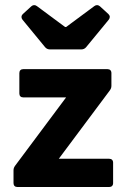

<svg xmlns="http://www.w3.org/2000/svg" viewBox="-20 -750 505 770"><path d="M70.3 -670.9 161.1 -560.5C166 -554.7 172.9 -551.8 180.7 -551.8H305.7C313.5 -551.8 320.3 -554.7 325.2 -560.5L416 -670.9C421.9 -678.7 421.9 -686.5 415 -693.4L380.9 -724.6C374 -730.5 366.2 -731.4 358.4 -725.6L245.1 -641.6H241.2L127.9 -725.6C120.1 -731.4 112.3 -730.5 105.5 -724.6L71.3 -693.4C64.5 -686.5 64.5 -678.7 70.3 -670.9ZM34.2 -66.4V-15.6C34.2 -5.9 40 0 49.8 0H418C427.7 0 433.6 -5.9 433.6 -15.6V-97.7C433.6 -107.4 427.7 -113.3 418 -113.3H215.8L419.9 -386.7C424.8 -393.6 426.8 -398.4 426.8 -406.2V-457C426.8 -466.8 420.9 -472.7 411.1 -472.7H73.2C63.5 -472.7 57.6 -466.8 57.6 -457V-375C57.6 -365.2 63.5 -359.4 73.2 -359.4H245.1L41 -85.9C36.1 -79.1 34.2 -74.2 34.2 -66.4Z"/></svg>

Font: Ed Sans Neue
Style: Bold
Weight: 700
Designer: Stephen Hutchings
Version: Version 1.004;PS 001.004;hotconv 1.0.88;makeotf.lib2.5.64775